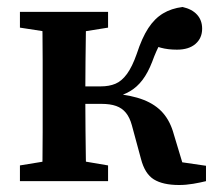

<svg xmlns="http://www.w3.org/2000/svg" viewBox="-20 -518 622 549"><path d="M37 0V-45L141 -62H189L289 -45V0ZM37 -439V-484H289V-439L189 -423H141ZM100 0Q101 -26 101.5 -63Q102 -100 102 -140Q102 -180 102 -213V-272Q102 -304 102 -344Q102 -384 101.5 -422Q101 -460 100 -484H227Q226 -460 225.5 -422Q225 -384 224.5 -342.5Q224 -301 224 -265V-224Q224 -186 224.5 -143.5Q225 -101 225.5 -63.5Q226 -26 227 0ZM383 -64 357 -160Q351 -182 340 -195.5Q329 -209 312 -215Q295 -221 270 -221H171V-271H268Q292 -271 310 -278.5Q328 -286 343 -306.5Q358 -327 371 -364Q386 -410 404 -437.5Q422 -465 446 -479.5Q470 -494 502 -498Q529 -492 543.5 -476Q558 -460 558 -436Q558 -409 539 -392.5Q520 -376 486 -376Q460 -376 440 -381.5Q420 -387 398 -397L466 -437Q452 -418 439.5 -396Q427 -374 415 -341Q403 -310 387.5 -289.5Q372 -269 351.5 -257Q331 -245 302 -238V-251Q356 -246 390.5 -232.5Q425 -219 446 -195Q467 -171 477 -134L515 -8L432 -64L569 -44V0Q553 4 532.5 7.5Q512 11 492 11Q446 11 420 -5Q394 -21 383 -64Z"/></svg>

Font: Source Serif 4 18pt SemiBold
Style: Regular
Weight: 600
Designer: Frank Grießhammer
Foundry: Adobe Systems Incorporated
Version: Version 4.004;hotconv 1.0.116;makeotfexe 2.5.65601